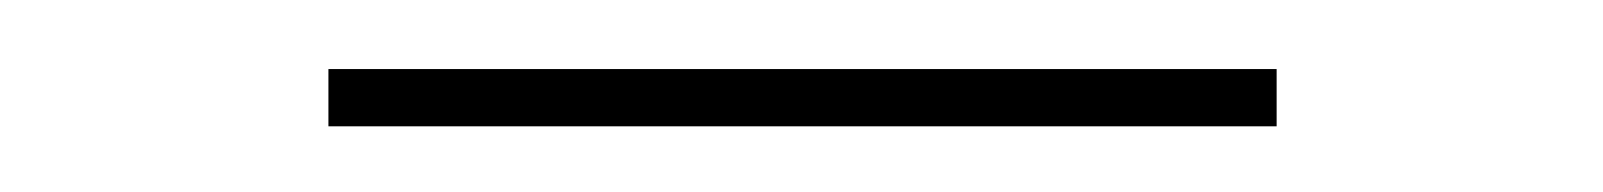

<svg xmlns="http://www.w3.org/2000/svg" viewBox="-20 -296 476 57"><path d="M77.5 -258.5V-275.5H359V-258.5Z"/></svg>

Font: Anek Telugu Thin
Style: Regular
Weight: 250
Version: Version 1.003